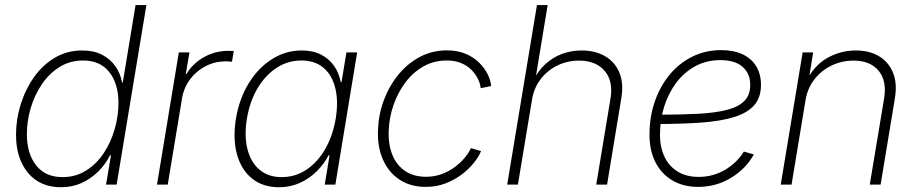

<svg xmlns="http://www.w3.org/2000/svg" viewBox="-20 -748 3714 778"><path d="M227.1 10.7Q142.1 10.7 93.5 -47.6Q44.9 -106 44.9 -201.7Q44.9 -263.7 63.7 -324.5Q82.5 -385.3 117.4 -434.8Q152.3 -484.4 201.9 -513.9Q251.5 -543.5 313.5 -543.5Q359.9 -543.5 393.6 -526.1Q427.2 -508.8 447.8 -479.2Q468.3 -449.7 474.6 -413.6H477.5L529.3 -727.5H573.2L452.6 0H409.7L429.7 -118.7H425.8Q407.2 -82 377.7 -52.7Q348.1 -23.4 310.3 -6.3Q272.5 10.7 227.1 10.7ZM232.9 -30.3Q286.6 -30.3 328.9 -56.9Q371.1 -83.5 400.4 -127.7Q429.7 -171.9 444.8 -225.1Q460 -278.3 460 -331.1Q460 -408.7 422.9 -455.8Q385.7 -502.9 316.9 -502.9Q263.7 -502.9 221.4 -476.6Q179.2 -450.2 149.7 -406.7Q120.1 -363.3 104.5 -310.3Q88.9 -257.3 88.9 -204.1Q88.9 -125.5 126.5 -77.9Q164.1 -30.3 232.9 -30.3Z M616.2 0 704.6 -535.6H747.6L732.9 -448.2H735.8Q760.7 -490.7 806.4 -516.4Q852.1 -542 905.8 -542Q912.1 -542 917 -541.7Q921.9 -541.5 927.2 -541.5L919.9 -497.6Q916.5 -498 910.2 -498.8Q903.8 -499.5 895 -499.5Q851.6 -499.5 813.7 -480.2Q775.9 -460.9 750.2 -426.8Q724.6 -392.6 717.3 -347.7L659.7 0Z M1110.8 10.7Q1044.9 10.7 1001.2 -24.7Q957.5 -60.1 940.2 -122.8Q922.9 -185.5 936 -267.1Q949.7 -348.6 988 -410.9Q1026.4 -473.1 1082 -508.3Q1137.7 -543.5 1202.6 -543.5Q1248.5 -543.5 1281.5 -526.4Q1314.5 -509.3 1334.5 -480Q1354.5 -450.7 1360.8 -415H1363.8L1383.8 -535.6H1427.2L1338.9 0H1295.9L1315.4 -118.7H1311.5Q1292.5 -82.5 1262.7 -53.2Q1232.9 -23.9 1194.6 -6.6Q1156.2 10.7 1110.8 10.7ZM1121.1 -30.3Q1176.8 -30.3 1221.9 -60.5Q1267.1 -90.8 1297.9 -144.3Q1328.6 -197.8 1340.3 -267.1Q1351.6 -336.4 1338.9 -389.6Q1326.2 -442.9 1291.3 -472.9Q1256.3 -502.9 1201.2 -502.9Q1146 -502.9 1100.1 -472.7Q1054.2 -442.4 1022.9 -389.2Q991.7 -335.9 980.5 -267.1Q969.2 -198.2 982.4 -144.8Q995.6 -91.3 1031 -60.8Q1066.4 -30.3 1121.1 -30.3Z M1705.1 9.3Q1643.6 9.3 1599.1 -20Q1554.7 -49.3 1531.7 -101.3Q1508.8 -153.3 1511.7 -221.2Q1513.7 -283.2 1534.9 -340.8Q1556.2 -398.4 1593.3 -444.3Q1630.4 -490.2 1680.7 -517.1Q1731 -543.9 1791 -543.9Q1834 -543.9 1866.7 -530Q1899.4 -516.1 1921.6 -494.1Q1943.8 -472.2 1956.1 -447Q1968.3 -421.9 1970.2 -399.4L1927.7 -390.6Q1926.3 -407.7 1917.2 -427Q1908.2 -446.3 1891.6 -463.6Q1875 -481 1849.9 -491.9Q1824.7 -502.9 1790.5 -502.9Q1738.3 -502.9 1696 -479Q1653.8 -455.1 1623 -414.3Q1592.3 -373.5 1574.7 -323Q1557.1 -272.5 1555.2 -219.2Q1552.7 -163.6 1569.6 -121.3Q1586.4 -79.1 1621.1 -55.4Q1655.8 -31.7 1706.1 -31.7Q1741.2 -31.7 1771.5 -43.2Q1801.8 -54.7 1825.2 -72.8Q1848.6 -90.8 1864.7 -110.8Q1880.9 -130.9 1888.2 -147.9L1929.2 -135.7Q1919.9 -112.8 1899.7 -87.6Q1879.4 -62.5 1850.3 -40.5Q1821.3 -18.6 1784.4 -4.6Q1747.6 9.3 1705.1 9.3Z M2135.7 -343.8 2078.6 0H2035.2L2155.8 -727.5H2199.2L2147.5 -414.6H2137.2Q2158.2 -459 2189.2 -487.5Q2220.2 -516.1 2257.8 -529.8Q2295.4 -543.5 2336.4 -543.5Q2392.1 -543.5 2431.9 -520.3Q2471.7 -497.1 2489.7 -453.9Q2507.8 -410.6 2497.6 -350.1L2439.9 0H2396L2453.6 -347.7Q2465.8 -418.9 2430.2 -460.7Q2394.5 -502.4 2326.2 -502.4Q2279.3 -502.4 2239 -482.9Q2198.7 -463.4 2171.1 -427.7Q2143.6 -392.1 2135.7 -343.8Z M2809.1 9.3Q2749.5 9.3 2705.1 -16.6Q2660.6 -42.5 2636.2 -90.1Q2611.8 -137.7 2611.8 -202.6Q2611.8 -274.4 2633.3 -336.7Q2654.8 -398.9 2693.8 -445.8Q2732.9 -492.7 2785.9 -518.8Q2838.9 -544.9 2901.9 -544.9Q2953.6 -544.9 2989.7 -527.6Q3025.9 -510.3 3044.7 -478.5Q3063.5 -446.8 3063.5 -404.3Q3063.5 -352.1 3035.4 -320.8Q3007.3 -289.6 2953.1 -273.2Q2898.9 -256.8 2821 -251.2Q2743.2 -245.6 2644 -245.6L2647.9 -283.2Q2738.3 -283.2 2807.9 -286.9Q2877.4 -290.5 2924.6 -302.5Q2971.7 -314.5 2995.8 -338.6Q3020 -362.8 3020 -403.8Q3020 -450.2 2989 -477.3Q2958 -504.4 2898.9 -504.4Q2842.3 -504.4 2796.9 -479.5Q2751.5 -454.6 2719.7 -412.1Q2688 -369.6 2671.1 -315.4Q2654.3 -261.2 2654.3 -202.1Q2654.3 -151.9 2672.4 -113.3Q2690.4 -74.7 2725.6 -53Q2760.7 -31.2 2811 -31.2Q2869.1 -31.2 2917.7 -59.8Q2966.3 -88.4 2994.1 -133.8L3034.7 -122.1Q3002.4 -64 2942.1 -27.3Q2881.8 9.3 2809.1 9.3Z M3244.1 -342.3 3187.5 0H3143.6L3232.4 -535.6H3274.9L3255.4 -414.6L3245.6 -415.5Q3276.9 -481.4 3331.3 -512.5Q3385.7 -543.5 3447.3 -543.5Q3503.4 -543.5 3542.5 -519.8Q3581.5 -496.1 3598.9 -452.6Q3616.2 -409.2 3606 -348.6L3548.3 0H3504.4L3562.5 -349.1Q3574.2 -419.9 3540.3 -461.2Q3506.3 -502.4 3438.5 -502.4Q3391.6 -502.4 3350.1 -482.7Q3308.6 -462.9 3280.3 -426.8Q3252 -390.6 3244.1 -342.3Z"/></svg>

Font: Inter 20pt ExtraLight
Style: Italic
Weight: 250
Italic angle: -9.3988°
Version: Version 4.001;git-66647c0bb